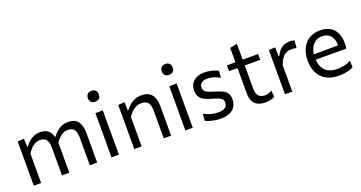

<svg xmlns="http://www.w3.org/2000/svg" viewBox="-40 -1373 3813 2027"><g transform="rotate(-20 1866.0 -360.0)"><path d="M86 0Q86 -55.5 86 -106.5Q86 -157.5 86 -219V-269Q86 -324 86 -381.5Q86 -439 86 -496L158 -501L160.5 -410H169.5Q185 -432 208.8 -454.8Q232.5 -477.5 265 -492.8Q297.5 -508 339.5 -508Q400.5 -508 433.2 -477.8Q466 -447.5 476 -391L481 -388Q483 -374.5 484.2 -360.2Q485.5 -346 485.5 -330.5Q485.5 -298 485.5 -273Q485.5 -248 485.5 -219Q485.5 -160 485.5 -107.8Q485.5 -55.5 485.5 0H403Q403 -55.5 403 -107.2Q403 -159 403 -215.5V-309.5Q403 -369 383 -399.5Q363 -430 310.5 -430Q278.5 -430 252.8 -416.2Q227 -402.5 206.2 -379.8Q185.5 -357 168.5 -330V-215.5Q168.5 -157 168.5 -106.2Q168.5 -55.5 168.5 0ZM716 0Q716 -55.5 716 -107.2Q716 -159 716 -215.5V-309.5Q716 -369 696 -399.5Q676 -430 623.5 -430Q592 -430 566.2 -416.5Q540.5 -403 519.2 -380.2Q498 -357.5 481.5 -330L469.5 -408H478.5Q495.5 -431 520.2 -454.2Q545 -477.5 578 -492.8Q611 -508 653 -508Q731 -508 764.8 -461.5Q798.5 -415 798.5 -330.5Q798.5 -298 798.5 -273Q798.5 -248 798.5 -219Q798.5 -160 798.5 -107.8Q798.5 -55.5 798.5 0Z M959.5 0Q959.5 -55.5 959.5 -106.5Q959.5 -157.5 959.5 -219V-269Q959.5 -313.5 959.5 -351.2Q959.5 -389 959.5 -424.2Q959.5 -459.5 959.5 -496L1042.5 -499Q1042.5 -462 1042.5 -426.2Q1042.5 -390.5 1042.5 -352.2Q1042.5 -314 1042.5 -269V-219Q1042.5 -157.5 1042.5 -106.5Q1042.5 -55.5 1042.5 0ZM999.5 -610.5Q972.5 -610.5 955.5 -625.5Q938.5 -640.5 938.5 -671.5Q938.5 -702 955.5 -717.2Q972.5 -732.5 1000.5 -732.5Q1028 -732.5 1044.5 -716.8Q1061 -701 1061 -671.5Q1061 -640.5 1044.5 -625.5Q1028 -610.5 999.5 -610.5Z M1215.5 0Q1215.5 -55.5 1215.5 -106.5Q1215.5 -157.5 1215.5 -219V-269Q1215.5 -324 1215.5 -381.5Q1215.5 -439 1215.5 -496L1287.5 -501L1290 -409H1299Q1315 -431.5 1340 -454.5Q1365 -477.5 1399 -492.8Q1433 -508 1477 -508Q1556 -508 1592.5 -462.5Q1629 -417 1629 -330.5Q1629 -298 1629 -273Q1629 -248 1629 -219Q1629 -160 1629 -107.8Q1629 -55.5 1629 0H1546.5Q1546.5 -55.5 1546.5 -107.2Q1546.5 -159 1546.5 -215.5V-309.5Q1546.5 -369 1525.2 -399.5Q1504 -430 1448.5 -430Q1415 -430 1387.5 -416.5Q1360 -403 1337.8 -380.2Q1315.5 -357.5 1298 -330V-215.5Q1298 -157 1298 -106.2Q1298 -55.5 1298 0Z M1789.5 0Q1789.5 -55.5 1789.5 -106.5Q1789.5 -157.5 1789.5 -219V-269Q1789.5 -313.5 1789.5 -351.2Q1789.5 -389 1789.5 -424.2Q1789.5 -459.5 1789.5 -496L1872.5 -499Q1872.5 -462 1872.5 -426.2Q1872.5 -390.5 1872.5 -352.2Q1872.5 -314 1872.5 -269V-219Q1872.5 -157.5 1872.5 -106.5Q1872.5 -55.5 1872.5 0ZM1829.5 -610.5Q1802.5 -610.5 1785.5 -625.5Q1768.5 -640.5 1768.5 -671.5Q1768.5 -702 1785.5 -717.2Q1802.5 -732.5 1830.5 -732.5Q1858 -732.5 1874.5 -716.8Q1891 -701 1891 -671.5Q1891 -640.5 1874.5 -625.5Q1858 -610.5 1829.5 -610.5Z M2185.5 11Q2154.5 11 2123.2 6Q2092 1 2064.5 -7.2Q2037 -15.5 2016.5 -26L2023 -103.5Q2046 -90.5 2072.2 -80.8Q2098.5 -71 2126.8 -65.8Q2155 -60.5 2183.5 -60.5Q2211 -60.5 2234.2 -66.8Q2257.5 -73 2271.2 -89.8Q2285 -106.5 2285 -138.5Q2285 -159.5 2273 -173Q2261 -186.5 2232.8 -197.5Q2204.5 -208.5 2156.5 -222Q2117 -233 2086 -249Q2055 -265 2037.2 -292Q2019.5 -319 2019.5 -362.5Q2019.5 -430 2063.8 -468.8Q2108 -507.5 2183 -507.5Q2214 -507.5 2243 -502.2Q2272 -497 2296.5 -488.5Q2321 -480 2339 -470.5L2332 -393Q2308 -408 2282.5 -417.8Q2257 -427.5 2233.5 -431.8Q2210 -436 2192 -436Q2171.5 -436 2151.2 -430.2Q2131 -424.5 2117.5 -409.2Q2104 -394 2104 -365.5Q2104 -345 2113.5 -331Q2123 -317 2146.5 -306Q2170 -295 2211.5 -283Q2261 -268.5 2296.2 -252.8Q2331.5 -237 2350.5 -211.5Q2369.5 -186 2369.5 -141Q2369.5 -97.5 2350.5 -63.2Q2331.5 -29 2291 -9Q2250.5 11 2185.5 11Z M2686 11Q2636.5 11 2602 -6.2Q2567.5 -23.5 2549.8 -58.8Q2532 -94 2532 -149Q2532 -192.5 2532 -235.2Q2532 -278 2532 -319.2Q2532 -360.5 2532 -398.8Q2532 -437 2532 -472Q2532 -523 2532 -566.5Q2532 -610 2532 -657L2613.5 -675Q2613.5 -638 2613.5 -606.5Q2613.5 -575 2613.5 -543Q2613.5 -511 2613.5 -472V-168.5Q2613.5 -115 2636.2 -88Q2659 -61 2706 -61Q2724.5 -61 2746.5 -67.2Q2768.5 -73.5 2785.5 -87L2792.5 -14.5Q2782.5 -7 2765.5 -1.2Q2748.5 4.5 2728 7.8Q2707.5 11 2686 11ZM2436.5 -430.5V-496H2787.5V-430.5Q2737.5 -430.5 2686.8 -430.5Q2636 -430.5 2588 -430.5H2554Z M2908 0Q2908 -55.5 2908 -106.5Q2908 -157.5 2908 -219V-269Q2908 -324 2908 -381.5Q2908 -439 2908 -496L2980 -501L2982.5 -400H2991Q3011.5 -445.5 3038.2 -468.8Q3065 -492 3092.5 -500Q3120 -508 3143 -508Q3157 -508 3171 -506Q3185 -504 3197.5 -499.5L3190 -416.5Q3173.5 -419.5 3160.2 -421.5Q3147 -423.5 3129.5 -423.5Q3115 -423.5 3096.8 -419.2Q3078.5 -415 3059.2 -401.8Q3040 -388.5 3022 -362.2Q3004 -336 2990.5 -292.5V-215.5Q2990.5 -157 2990.5 -106.2Q2990.5 -55.5 2990.5 0Z M3514 11Q3425 11 3367.5 -23Q3310 -57 3282 -116Q3254 -175 3254 -251Q3254 -326 3281.5 -384Q3309 -442 3360.5 -474.8Q3412 -507.5 3483.5 -507.5Q3546.5 -507.5 3591.8 -483Q3637 -458.5 3661.5 -411.2Q3686 -364 3686 -294.5Q3686 -276 3685.2 -261.2Q3684.5 -246.5 3682 -231.5L3609.5 -268Q3610.5 -276 3610.8 -283.2Q3611 -290.5 3611 -297.5Q3611 -368 3576 -404.8Q3541 -441.5 3484.5 -441.5Q3439 -441.5 3406.2 -418.2Q3373.5 -395 3355.5 -354Q3337.5 -313 3337.5 -260.5V-249Q3337.5 -191 3357.5 -149Q3377.5 -107 3418.2 -84.2Q3459 -61.5 3522 -61.5Q3545.5 -61.5 3571.8 -65.2Q3598 -69 3623.8 -77Q3649.5 -85 3673 -98L3676.5 -23.5Q3657.5 -13 3632.5 -5.2Q3607.5 2.5 3577.5 6.8Q3547.5 11 3514 11ZM3288.5 -231.5V-290.5L3631.5 -293.5L3682 -274.5V-231.5Z"/></g></svg>

Font: Commissioner Thin
Style: Regular
Weight: 400
Version: Version 1.000